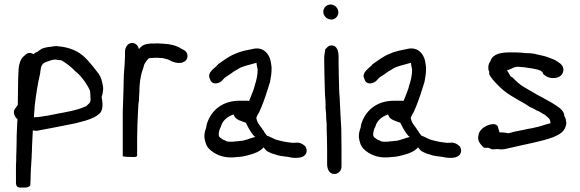

<svg xmlns="http://www.w3.org/2000/svg" viewBox="-20 -696 2579 854"><path d="M48 -214C34 -200 46 -173 58 -166C57 -157 56 -144 56 -133C56 -127 55 -119 55 -113C54 -98 54 -83 54 -68C54 -54 53 -39 53 -24C52 -9 52 5 52 19C51 32 51 44 51 55V112C51 119 50 137 66 138C70 139 75 138 78 138H97C106 136 115 133 115 124C115 120 115 114 116 104C116 70 119 34 121 0C121 -8 121 -15 122 -22V-23C122 -54 125 -83 126 -116C133 -115 135 -115 141 -114H142L206 -126C242 -133 279 -140 317 -148L362 -160C388 -168 414 -179 429 -198V-199C435 -209 436 -221 436 -234C436 -244 434 -253 432 -264C435 -273 441 -295 438 -312C434 -335 430 -352 418 -369C403 -389 387 -409 370 -428C340 -461 306 -481 251 -489H250C245 -489 239 -490 233 -491H232C224 -491 217 -490 206 -488C192 -487 178 -484 165 -479C161 -475 155 -472 152 -470H151C150 -469 150 -468 149 -467C143 -465 134 -460 129 -455C110 -467 98 -458 87 -447C73 -436 65 -414 63 -393C61 -360 60 -328 60 -296C60 -274 59 -252 59 -229ZM131 -174C131 -178 132 -187 132 -194C133 -204 134 -211 134 -222C141 -280 147 -320 159 -372V-376C161 -385 162 -398 165 -404H166C168 -411 175 -416 182 -419C195 -423 209 -431 226 -431C231 -430 237 -430 240 -429H241C244 -429 247 -428 251 -428L255 -427C268 -418 282 -410 292 -400H293C302 -392 310 -384 318 -376H319C340 -358 356 -337 371 -311C375 -303 381 -294 381 -288C381 -282 382 -278 382 -274V-265L383 -258C383 -244 381 -239 374 -234L364 -224L354 -220C321 -205 276 -198 234 -190L204 -184C196 -182 188 -181 180 -180C168 -178 153 -175 143 -175H137C135 -175 133 -174 131 -174Z M526 -1C534 1 541 2 556 2H562C572 2 590 5 590 -5V-81C590 -122 592 -163 594 -203C595 -220 595 -235 598 -248V-249C598 -260 599 -273 600 -287C600 -308 602 -335 606 -353C609 -375 617 -389 622 -410C627 -419 636 -434 644 -437C647 -437 652 -438 655 -438C660 -438 665 -439 669 -439H683C689 -438 694 -438 700 -438C702 -438 703 -437 707 -437C712 -435 717 -435 721 -433H722C726 -432 729 -431 735 -428L744 -423C754 -419 765 -416 776 -416C784 -416 790 -416 797 -421C812 -426 817 -444 812 -458C809 -468 800 -473 789 -478C772 -490 750 -497 725 -500C717 -501 709 -501 701 -502H700C694 -502 690 -502 684 -503H683C675 -503 668 -503 660 -502C660 -502 659 -503 656 -503H655C649 -502 645 -502 639 -501C619 -499 608 -490 598 -478C595 -491 585 -505 568 -505C547 -505 536 -484 536 -466V-451C536 -444 536 -436 535 -429V-422C535 -417 534 -411 534 -405C533 -392 532 -380 531 -366V-365C531 -357 530 -347 530 -337C530 -293 527 -245 526 -199Z M889 -86C892 -66 897 -47 910 -34C933 -11 970 7 1016 4C1024 4 1030 3 1038 2C1056 2 1074 -3 1089 -7C1112 -13 1138 -23 1153 -41C1156 -35 1162 -29 1167 -24C1177 -19 1189 -12 1205 -9C1219 -2 1242 -1 1262 2C1293 10 1346 11 1344 -29C1344 -33 1342 -37 1340 -41V-43C1332 -51 1316 -65 1294 -61H1285C1283 -60 1281 -60 1281 -60L1280 -61L1262 -63L1244 -66C1233 -68 1218 -72 1207 -75C1194 -80 1181 -88 1167 -93C1163 -99 1157 -105 1154 -111V-113C1151 -116 1149 -117 1147 -121V-122C1135 -140 1124 -148 1120 -172C1123 -179 1126 -187 1131 -194V-195H1132C1148 -230 1160 -264 1172 -303L1181 -331C1185 -352 1188 -369 1188 -393C1188 -404 1185 -414 1184 -423V-424C1177 -456 1154 -485 1113 -480C1080 -473 1055 -470 1027 -457C996 -445 976 -428 951 -411H950V-410C941 -396 897 -374 914 -345C921 -314 959 -324 971 -341C979 -351 987 -356 1002 -365C1013 -374 1027 -383 1039 -389V-390H1040C1061 -403 1089 -407 1118 -416H1121L1122 -407L1125 -392L1126 -386C1126 -360 1120 -337 1113 -316V-315C1108 -293 1096 -269 1088 -247C1087 -247 1083 -248 1080 -248H1046C968 -248 917 -204 899 -141C898 -136 898 -131 897 -128C892 -114 889 -104 889 -87ZM953 -96V-101C953 -108 957 -123 961 -130H962V-131C969 -159 990 -177 1019 -187C1019 -187 1021 -182 1022 -180C1029 -164 1051 -158 1071 -151L1074 -149C1084 -129 1096 -105 1112 -89H1113C1114 -89 1115 -88 1116 -87C1093 -82 1069 -69 1046 -69L1040 -68L1025 -67L1020 -66H1009C1006 -65 1003 -65 1000 -66H999C994 -66 989 -66 986 -69H985L984 -70H983L982 -71C975 -73 969 -76 965 -80C959 -83 953 -88 953 -96Z M1418 -644C1418 -625 1434 -609 1454 -609C1471 -609 1485 -624 1485 -641C1485 -660 1469 -676 1450 -676C1433 -676 1418 -661 1418 -644ZM1422 -432C1422 -385 1424 -338 1425 -291C1425 -279 1426 -267 1427 -256L1428 -241V-216C1430 -201 1431 -182 1431 -167V-166C1432 -159 1432 -154 1433 -145V-123C1434 -91 1435 -60 1435 -30V34C1435 53 1443 78 1467 78C1484 78 1499 63 1499 46V-30C1499 -62 1498 -93 1498 -123L1497 -140C1497 -145 1497 -149 1496 -156C1496 -167 1494 -185 1494 -197V-198C1493 -210 1493 -221 1492 -233C1492 -241 1491 -250 1491 -259V-260C1490 -267 1490 -276 1489 -285C1488 -329 1486 -374 1486 -418V-444C1486 -465 1481 -494 1454 -494C1444 -494 1436 -488 1432 -481C1432 -482 1427 -479 1427 -477V-476C1424 -462 1422 -447 1422 -432Z M1576 -86C1579 -66 1584 -47 1597 -34C1620 -11 1657 7 1703 4C1711 4 1717 3 1725 2C1743 2 1761 -3 1776 -7C1799 -13 1825 -23 1840 -41C1843 -35 1849 -29 1854 -24C1864 -19 1876 -12 1892 -9C1906 -2 1929 -1 1949 2C1980 10 2033 11 2031 -29C2031 -33 2029 -37 2027 -41V-43C2019 -51 2003 -65 1981 -61H1972C1970 -60 1968 -60 1968 -60L1967 -61L1949 -63L1931 -66C1920 -68 1905 -72 1894 -75C1881 -80 1868 -88 1854 -93C1850 -99 1844 -105 1841 -111V-113C1838 -116 1836 -117 1834 -121V-122C1822 -140 1811 -148 1807 -172C1810 -179 1813 -187 1818 -194V-195H1819C1835 -230 1847 -264 1859 -303L1868 -331C1872 -352 1875 -369 1875 -393C1875 -404 1872 -414 1871 -423V-424C1864 -456 1841 -485 1800 -480C1767 -473 1742 -470 1714 -457C1683 -445 1663 -428 1638 -411H1637V-410C1628 -396 1584 -374 1601 -345C1608 -314 1646 -324 1658 -341C1666 -351 1674 -356 1689 -365C1700 -374 1714 -383 1726 -389V-390H1727C1748 -403 1776 -407 1805 -416H1808L1809 -407L1812 -392L1813 -386C1813 -360 1807 -337 1800 -316V-315C1795 -293 1783 -269 1775 -247C1774 -247 1770 -248 1767 -248H1733C1655 -248 1604 -204 1586 -141C1585 -136 1585 -131 1584 -128C1579 -114 1576 -104 1576 -87ZM1640 -96V-101C1640 -108 1644 -123 1648 -130H1649V-131C1656 -159 1677 -177 1706 -187C1706 -187 1708 -182 1709 -180C1716 -164 1738 -158 1758 -151L1761 -149C1771 -129 1783 -105 1799 -89H1800C1801 -89 1802 -88 1803 -87C1780 -82 1756 -69 1733 -69L1727 -68L1712 -67L1707 -66H1696C1693 -65 1690 -65 1687 -66H1686C1681 -66 1676 -66 1673 -69H1672L1671 -70H1670L1669 -71C1662 -73 1656 -76 1652 -80C1646 -83 1640 -88 1640 -96Z M2107 -79C2108 -63 2123 -48 2131 -40C2139 -37 2145 -39 2151 -39C2154 -37 2162 -36 2166 -32H2167C2176 -32 2184 -32 2195 -33C2217 -28 2240 -37 2257 -40C2318 -55 2384 -65 2441 -86C2470 -99 2494 -110 2499 -147V-150C2498 -152 2498 -154 2498 -156V-157L2497 -158V-164C2496 -170 2494 -173 2490 -180C2490 -197 2478 -209 2466 -218C2442 -236 2421 -246 2395 -261C2367 -275 2340 -292 2312 -308C2292 -319 2275 -336 2259 -352H2258L2250 -357C2249 -360 2248 -362 2247 -363C2244 -370 2240 -376 2235 -383C2244 -387 2254 -389 2263 -395C2265 -395 2271 -398 2274 -398C2278 -398 2278 -399 2278 -399H2288C2290 -399 2293 -398 2296 -398C2300 -398 2303 -397 2310 -397C2339 -392 2367 -391 2387 -380C2388 -379 2395 -374 2395 -370V-368C2405 -358 2422 -347 2444 -349C2466 -349 2486 -362 2486 -387V-388C2484 -410 2464 -419 2450 -428H2449V-429C2430 -437 2408 -446 2386 -450L2372 -453C2363 -456 2351 -458 2341 -459C2334 -459 2325 -460 2315 -460L2306 -461L2296 -462C2288 -462 2279 -463 2271 -463H2248C2213 -463 2173 -458 2162 -426C2159 -420 2155 -415 2153 -406V-405C2153 -405 2152 -402 2152 -398C2152 -390 2152 -384 2156 -377V-366C2162 -352 2180 -332 2189 -323L2204 -308C2222 -290 2247 -273 2269 -261L2289 -249C2302 -241 2316 -235 2326 -227L2341 -218L2345 -217L2360 -209L2368 -204L2373 -203C2381 -198 2391 -193 2398 -188H2399C2406 -185 2413 -176 2422 -169C2424 -166 2427 -162 2427 -158V-157L2428 -156V-149L2429 -148C2407 -143 2390 -136 2369 -131L2342 -125C2334 -124 2325 -122 2316 -120C2300 -116 2283 -114 2267 -110C2260 -109 2241 -101 2235 -104L2234 -105H2233C2231 -105 2229 -106 2223 -106C2220 -107 2214 -107 2210 -107H2202C2200 -115 2196 -127 2194 -133V-135C2190 -139 2185 -143 2177 -144H2176C2147 -144 2109 -122 2108 -91C2107 -89 2106 -85 2107 -79Z"/></svg>

Font: Scribbler
Style: Bd
Weight: 700
Designer: Mew Too
Foundry: Cannot Into Space Fonts
Version: Version 1.001